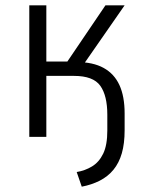

<svg xmlns="http://www.w3.org/2000/svg" viewBox="-20 -514 548 721"><path d="M287 187 268 132Q299 127 325.5 111Q352 95 367.5 63Q383 31 383 -24V-83Q383 -155 356.5 -192Q330 -229 258 -229H154V0H90V-494H154V-283H233L376 -494H448L284 -258L268 -281Q329 -281 369 -259Q409 -237 428.5 -194.5Q448 -152 448 -88V-25Q448 25 437.5 61.5Q427 98 406 123.5Q385 149 354.5 164.5Q324 180 287 187Z"/></svg>

Font: Nunito Sans 7pt Condensed Light
Style: Regular
Weight: 300
Width: 3
Designer: Vernon Adams
Foundry: Vernon Adams
Version: Version 3.101;gftools[0.9.27]